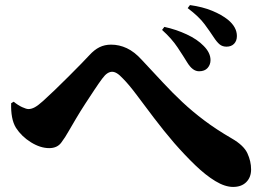

<svg xmlns="http://www.w3.org/2000/svg" viewBox="-20 -764 1040 757"><path d="M718 -518Q704 -541 680.5 -576.5Q657 -612 619 -646L628 -658Q674 -648 716 -628.5Q758 -609 783 -583Q810 -556 810 -527Q810 -509 798.5 -496Q787 -483 765 -483Q752 -483 740.5 -491.5Q729 -500 718 -518ZM822 -618Q809 -638 787 -668Q765 -698 720 -732L729 -744Q779 -737 816.5 -721.5Q854 -706 879 -686Q914 -657 914 -622Q914 -603 903 -591.5Q892 -580 873 -580Q857 -580 846 -589Q835 -598 822 -618ZM24 -357 34 -363Q51 -349 67.5 -341.5Q84 -334 92 -334Q104 -334 117 -341Q130 -348 150 -366Q170 -384 196.5 -409.5Q223 -435 250.5 -462.5Q278 -490 300 -512.5Q322 -535 332 -546Q352 -568 372.5 -578Q393 -588 418 -588Q450 -588 480 -574Q510 -560 539 -528Q584 -480 622 -439Q660 -398 699 -361.5Q738 -325 785 -289.5Q832 -254 894 -218Q941 -191 955.5 -159.5Q970 -128 970 -96Q970 -65 951 -46Q932 -27 899 -27Q867 -27 829 -50Q791 -73 750 -112.5Q709 -152 667 -200Q625 -249 587.5 -298.5Q550 -348 519 -389.5Q488 -431 465 -454Q451 -469 441 -475Q431 -481 422 -481Q413 -481 403.5 -475Q394 -469 383 -454Q371 -438 353 -411Q335 -384 315.5 -354Q296 -324 279.5 -296Q263 -268 252 -249Q237 -222 221 -201Q205 -180 174 -180Q139 -180 102 -203Q65 -226 43 -260Q32 -278 27.5 -302.5Q23 -327 24 -357Z"/></svg>

Font: Early Summer Mincho Heavy
Style: Regular
Weight: 900
Designer: GuiWonder
Version: Version 1.002